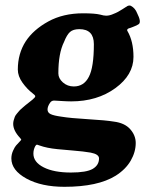

<svg xmlns="http://www.w3.org/2000/svg" viewBox="-20 -515 543 710"><path d="M45.9 -257.8Q45.9 -316.9 75.2 -362.3Q103.5 -405.3 158.4 -435.5Q213.4 -465.8 287.6 -465.8Q330.6 -465.8 350.6 -460.9Q363.8 -457 372.6 -457Q385.7 -457 400.4 -463.9Q416 -469.7 432.9 -481Q449.7 -492.2 451.2 -492.7Q459 -496.1 464.4 -493.2Q480 -484.9 487.3 -465.8Q502.9 -435.1 493.7 -426.3Q486.8 -420.9 471.2 -415.3Q455.6 -409.7 454.1 -409.2Q451.2 -407.7 450.4 -404.8Q449.7 -401.9 451.2 -400.4Q473.6 -362.3 473.6 -304.7Q473.6 -237.8 406.5 -189Q339.4 -140.1 243.2 -140.1Q228.5 -140.1 205.3 -141.6Q182.1 -143.1 180.2 -143.1Q170.4 -143.1 165 -134.8Q155.8 -121.6 155.8 -109.9Q155.8 -98.6 167.2 -93Q178.7 -87.4 207.5 -83.5Q239.7 -78.1 305.7 -74.2Q371.6 -70.3 400.4 -65.4Q440.9 -60.5 461.4 -37.4Q481.9 -14.2 481.9 13.7Q481.9 46.9 463.4 79.1Q444.8 111.3 407.7 134.8Q341.8 175.8 218.3 175.8Q133.3 175.8 77.6 145.3Q22 114.7 22 70.8Q22 56.2 28.3 42.2Q34.7 28.3 39.1 23.4Q43.5 18.6 55.7 5.4Q58.6 2.4 58.6 1L54.7 -4.4Q28.8 -31.7 28.8 -57.1Q28.8 -64 30.8 -70.8Q32.7 -77.6 34.7 -82.8Q36.6 -87.9 42.2 -94.5Q47.9 -101.1 50.8 -104.7Q53.7 -108.4 62.3 -115.7Q70.8 -123 73.7 -125.5Q76.7 -127.9 87.2 -136.2Q97.7 -144.5 100.1 -146.5Q110.4 -154.8 110.4 -159.2Q110.4 -162.6 100.1 -170.4Q80.6 -185.1 63.2 -209.2Q45.9 -233.4 45.9 -257.8ZM252.9 -195.3Q290.5 -195.3 308.6 -231Q327.1 -266.1 327.1 -351.6Q327.1 -407.2 273.4 -407.2Q250.5 -407.2 238.8 -396.7Q227.1 -386.2 216.8 -359.9Q195.8 -317.9 195.8 -243.7Q195.8 -225.1 212.6 -210.2Q229.5 -195.3 252.9 -195.3ZM103.5 53.2Q103.5 84.5 141.4 103.8Q179.2 123 242.2 123Q299.8 123 323 109.4Q346.2 95.7 346.2 70.8Q346.2 55.2 314.9 49.3Q290 44.9 247.8 41.5Q205.6 38.1 192.9 36.6Q152.8 32.7 126 22.9Q118.7 20 117.2 20Q113.3 20 110.4 25.4Q103.5 38.1 103.5 53.2Z"/></svg>

Font: Cooper*
Style: Bold Italic
Weight: 700
Italic angle: -7°
Designer: Owen Earl
Foundry: indestructible type*
Version: Version 0.001